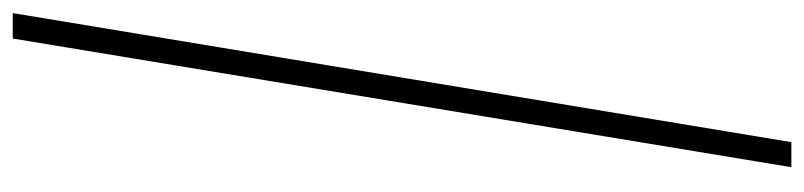

<svg xmlns="http://www.w3.org/2000/svg" viewBox="-490 -512 1236 295"><g transform="rotate(-90 127.5 -364.0)"><path d="M255.4 -961.9 57.1 234.4H18.6L216.3 -961.9Z"/></g></svg>

Font: Inter Display Extra Light
Style: Italic
Weight: 200
Italic angle: -9.39999°
Designer: Rasmus Andersson
Foundry: rsms
Version: Version 4.000;git-4fc901f